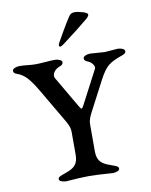

<svg xmlns="http://www.w3.org/2000/svg" viewBox="-89 -868 734 936"><g transform="rotate(-10 278.0 -400.5)"><path d="M242 -656Q242 -663 247 -671Q249 -675 275.5 -721Q302 -767 318 -790Q327 -803 345 -803Q360 -803 384.5 -796Q409 -789 409 -780Q409 -773 396 -761Q351 -723 266 -659Q254 -650 248 -650Q242 -650 242 -656ZM325 -118Q325 -90 335.5 -73Q346 -56 372 -45Q378 -42 394.5 -36.5Q411 -31 419 -26.5Q427 -22 427 -15Q427 -1 395 2Q393 2 372.5 0.5Q352 -1 323.5 -2.5Q295 -4 274 -4Q253 -4 226.5 -2.5Q200 -1 181.5 0.5Q163 2 161 2Q128 -1 128 -15Q128 -22 136 -26.5Q144 -31 160.5 -36.5Q177 -42 183 -45Q209 -56 219.5 -73Q230 -90 230 -118V-232Q230 -254 214 -282L118 -446Q87 -500 65 -523.5Q43 -547 16 -556Q0 -561 0 -573Q0 -581 11 -586Q22 -591 35 -591Q55 -591 75.5 -588.5Q96 -586 114 -586Q132 -586 162.5 -588.5Q193 -591 210 -591Q223 -591 234 -586Q245 -581 245 -573Q245 -561 230 -556Q208 -548 198 -532Q188 -516 196 -502L287 -346Q294 -334 297.5 -334Q301 -334 308 -347L396 -515Q400 -524 390.5 -537Q381 -550 367 -555Q350 -561 350 -573Q350 -581 361 -586Q372 -591 385 -591Q392 -591 421 -588.5Q450 -586 457 -586Q464 -586 489 -588.5Q514 -591 521 -591Q534 -591 545 -586Q556 -581 556 -573Q556 -562 539 -556Q491 -540 468 -522Q445 -504 420 -456L343 -309Q325 -275 325 -254Z"/></g></svg>

Font: EB Garamond 08
Style: Regular
Weight: 400
Version: Version 0.016 ; ttfautohint (v1.5)